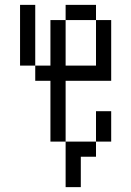

<svg xmlns="http://www.w3.org/2000/svg" viewBox="-20 -645 540 790"><path d="M250 -62.5V125H312.5Q312.5 125 312.5 0H375V-62.5ZM250 -62.5Q250 -62.5 250 -312.5H437.5Q437.5 -312.5 437.5 -562.5H375V-375H250V-562.5H187.5V-375H125V-312.5H187.5Q187.5 -312.5 187.5 -62.5ZM375 -62.5H437.5Q437.5 -62.5 437.5 -187.5H375Q375 -187.5 375 -62.5ZM125 -375Q125 -375 125 -625H62.5Q62.5 -625 62.5 -375ZM250 -562.5H375V-625H250Z"/></svg>

Font: CalcUnifontExMono
Style: Regular
Weight: 500
Version: Version 15.0.06